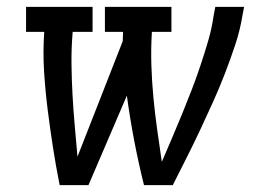

<svg xmlns="http://www.w3.org/2000/svg" viewBox="-20 -540 790 560"><path d="M154 0Q143 -55 134.5 -110Q126 -165 119 -220.5Q112 -276 108.5 -332.5Q105 -389 109 -447H56V-520H250V-447H192Q188 -400 188.5 -354.5Q189 -309 191.5 -263.5Q194 -218 198 -173Q202 -128 206 -83L338 -420Q338 -427 338.5 -433.5Q339 -440 339 -447H286V-520H480V-447H423Q420 -398 421.5 -350Q423 -302 427.5 -255Q432 -208 438.5 -161.5Q445 -115 452 -68Q467 -103 482 -138Q497 -173 511.5 -208.5Q526 -244 539.5 -279Q553 -314 565 -350Q577 -386 587.5 -422Q598 -458 603 -494L608 -520H692L687 -494Q680 -451 666 -409Q652 -367 636 -325.5Q620 -284 601.5 -243Q583 -202 564 -161.5Q545 -121 524.5 -80.5Q504 -40 484 0H400Q384 -64 371.5 -129.5Q359 -195 350 -261L238 0Z"/></svg>

Font: Iosevka Plex Etoile
Style: Italic
Weight: 400
Italic angle: -9°
Designer: Belleve Invis
Foundry: Belleve Invis
Version: Version 25.1.1; ttfautohint (v1.8.4)